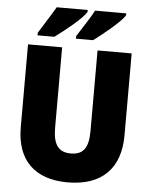

<svg xmlns="http://www.w3.org/2000/svg" viewBox="-61 -977 817 1037"><g transform="rotate(5 347.5 -458.5)"><path d="M581 -917V-927H412C393 -889 353 -831 322 -781V-767H415C465 -804 561 -881 581 -917ZM372 -917V-927H204C183 -890 145 -832 114 -781V-767H205C258 -806 352 -880 372 -917ZM629 -269V-714H444V-278C444 -184 415 -147 348 -147C284 -147 252 -184 252 -277V-714H67V-265C67 -87 165 10 345 10C533 10 629 -94 629 -269Z"/></g></svg>

Font: Noto Sans Arabic UI SmCn Bk
Style: Regular
Weight: 900
Width: 4
Designer: Monotype Design Team, Nadine Chahine and Nizar Qandah
Foundry: Monotype Imaging Inc.
Version: Version 2.010